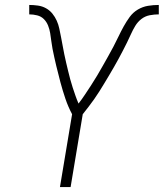

<svg xmlns="http://www.w3.org/2000/svg" viewBox="-20 -755 661 775"><path d="M222 0 271 -294Q255 -324 244 -356.5Q233 -389 224 -422.5Q215 -456 207 -489.5Q199 -523 192 -558Q189 -574 187 -590Q185 -606 182.5 -621.5Q180 -637 174 -652Q168 -667 157 -678Q146 -689 130 -693Q114 -697 98 -697V-735Q115 -735 133 -732.5Q151 -730 166 -721.5Q181 -713 191.5 -700Q202 -687 209 -671.5Q216 -656 219.5 -639Q223 -622 226.5 -604.5Q230 -587 233 -570Q236 -553 239.5 -536Q243 -519 247 -502Q251 -485 255 -468.5Q259 -452 263.5 -435Q268 -418 273.5 -401.5Q279 -385 284.5 -369Q290 -353 297 -337Q311 -355 323.5 -374Q336 -393 348.5 -412Q361 -431 372.5 -450.5Q384 -470 395 -489.5Q406 -509 417 -528.5Q428 -548 438.5 -568Q449 -588 458.5 -608Q468 -628 479 -648Q490 -668 503.5 -686.5Q517 -705 536.5 -716.5Q556 -728 577.5 -731.5Q599 -735 621 -735V-697Q603 -697 584.5 -693.5Q566 -690 551 -678.5Q536 -667 526 -650.5Q516 -634 508.5 -617Q501 -600 492.5 -583Q484 -566 475.5 -549.5Q467 -533 458 -516.5Q449 -500 439.5 -483.5Q430 -467 420.5 -451Q411 -435 401 -418.5Q391 -402 381 -386Q371 -370 360 -354.5Q349 -339 337.5 -324Q326 -309 314 -294L265 0Z"/></svg>

Font: Iosevka Curly XLtExObl
Style: Regular
Weight: 200
Width: 7
Italic angle: -9°
Monospace: yes
Designer: Belleve Invis
Foundry: Belleve Invis
Version: Version 11.0.1; ttfautohint (v1.8.3)